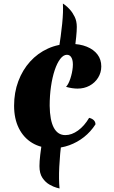

<svg xmlns="http://www.w3.org/2000/svg" viewBox="-20 -888 645 1090"><path d="M262 -288Q263 -205 285.5 -163Q308 -121 351 -121Q387 -121 423 -147Q459 -173 486 -219Q503 -215 512.5 -205.5Q522 -196 522 -182Q495 -140 457 -110Q419 -80 373.5 -63.5Q328 -47 279 -47Q212 -47 163 -76.5Q114 -106 87 -160Q60 -214 60 -288Q60 -363 84 -427Q108 -491 151 -538.5Q194 -586 252.5 -612.5Q311 -639 380 -639Q433 -639 472.5 -623Q512 -607 533.5 -578.5Q555 -550 555 -511Q555 -476 537 -447Q519 -418 488.5 -401.5Q458 -385 420 -385Q406 -385 389 -387.5Q372 -390 355 -395Q369 -410 379.5 -442Q390 -474 393 -506Q396 -540 387 -558.5Q378 -577 360 -577Q340 -577 322 -553.5Q304 -530 290.5 -489.5Q277 -449 269.5 -397Q262 -345 262 -288ZM330 -94Q320 -12 316.5 59Q313 130 318 182Q318 182 301 177.5Q284 173 261 160Q238 147 221 122Q204 97 204 55Q204 29 208.5 -9.5Q213 -48 221 -94ZM313 -603Q326 -684 333 -753Q340 -822 337 -868Q337 -868 349 -859.5Q361 -851 376.5 -834Q392 -817 404 -792.5Q416 -768 416 -735Q416 -712 412.5 -678Q409 -644 404 -603Z"/></svg>

Font: Merienda Black
Style: Regular
Weight: 900
Designer: Eduardo Rodriguez Tunni
Foundry: Eduardo Rodriguez Tunni
Version: Version 2.001